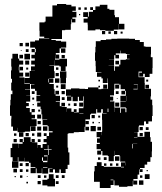

<svg xmlns="http://www.w3.org/2000/svg" viewBox="-20 -914 812 960"><path d="M742 -545H728V-529H704V-545H696V-531H676V-551H690V-556H673V-528H703V-499H704V-470H735V-432H733V-416H741V-388H743V-334H740V-307H722V-295H710V-307H700V-287H675V-282H673V-254H651V-253H668V-230H702V-255H730V-228H733V-205H740V-157H739V-128H732V-105H716V-91H703V-74H680V-68H693V-54H679V-67H676V-41H668V-19H647V-11H666V9H646V-10H644V17H617V20H575V13H552V-12H548V11H533V26H479V-5H450V-57H453V-84H464V-103H488V-84H499V-80H585V-77H600V-80H585V-102H606V-106H581V-133H578V-139H554V-160H553V-134H549V-108H523V-134H519V-137H492V-159H486V-141H466V-161H484V-168H463V-194H479V-200H465V-222H479V-228H463V-254H489V-238H490V-257H491V-315H490V-347H513V-349H494V-368H486V-351H466V-368H461V-346H435V-342H430V-317H407V-280H403V-254H374V-253H349V-248H322V-245H318V-176H321V-152H327V-90H318V-69H308V-49H284V-67H277V-50H255V-67H245V-52H227V-70H242V-72H221V-46H191V-72H189V-48H163V-72H159V-48H133V-74H157V-78H133V-100H125V-106H101V-125H100V-107H72V-128H69V-108H43V-128H33V-174H41V-196H71V-174H72V-195H93V-203H78V-219H94V-204H99V-228H133V-204H138V-219H154V-203H139V-202H167V-175H168V-189H184V-175H193V-194H213V-203H198V-219H213V-234H225V-252H243V-258H223V-283H218V-288H193V-314H216V-316H191V-342H187V-368H183V-381H166V-401H181V-407H162V-435H181V-438H163V-460H155V-470H135V-492H152V-494H130V-467H105V-465H130V-437H111V-436H131V-406H111V-399H124V-383H111V-374H129V-353H138V-340H155V-322H138V-318H163V-284H135V-283H158V-259H134V-282H131V-256H104V-253H68V-275H67V-260H45V-281H36V-321H37V-335H30V-387H32V-415H34V-443H42V-461H36V-501H40V-520H35V-562H38V-581H36V-621H42V-645H70V-621H76V-611H96V-591H76V-581H74V-562H77V-551H96V-531H77V-527H102V-495H129V-498H103V-524H128V-559H155V-560H135V-582H154V-591H136V-611H154V-622H137V-640H154V-653H159V-670H155V-676H131V-706H155V-712H175V-722H226V-724H201V-731H178V-760H177V-802H203V-806H208V-831H242V-887H265V-894H311V-890H337V-882H359V-860H342V-855H362V-827H342V-820H357V-802H339V-817H336V-793H334V-765H306V-763H290V-719H237V-714H259V-710H285V-706H311V-676H285V-672H278V-649H259V-641H276V-621H256V-638H255V-616H277V-620H315V-582H308V-559H284V-582H277V-586H251V-612H250V-587H227V-585H250V-558H253V-524H227V-522H247V-500H227V-494H249V-468H253V-443H257V-460H275V-442H258V-435H280V-407H259V-404H279V-383H287V-400H305V-382H288V-379H314V-355H315V-372H337V-355H349V-368H363V-354H350V-352H374V-373H397V-380H398V-409H400V-432H397V-410H375V-430H369V-408H343V-430H337V-410H315V-432H335V-435H310V-467H335V-472H377V-470H405V-469H420V-477H472V-468H487V-470H520V-522H518V-499H494V-522H487V-530H465V-552H487V-554H459V-583H458V-610H455V-652H457V-680H459V-708H483V-714H510V-717H537V-720H566V-721H626V-720H655V-714H679V-704H699V-682H707V-680H735V-642H734V-628H743V-574H742ZM398 -821H418V-829H396V-853H420V-831H424V-855H445V-864H457V-882H479V-890H517V-870H527V-865H552V-838H555V-828H575V-795H602V-767H574V-794H573V-766H549V-760H507V-763H480V-767H457V-762H419V-791H418V-801H398ZM431 -864V-878H445V-864ZM372 -877H384V-865H372ZM402 -877H414V-865H402ZM381 -844V-838H375V-844ZM506 -759V-743H490V-759ZM566 -759V-743H550V-759ZM534 -757V-745H522V-757ZM593 -756V-746H583V-756ZM107 -700H125V-682H107ZM78 -699H94V-683H78ZM307 -672V-650H285V-672ZM138 -653V-669H154V-653ZM123 -668V-654H109V-668ZM88 -663V-659H84V-663ZM580 -661V-647H559V-640H575V-622H557V-638H551V-616H525V-615H550V-587H523V-586H551V-560H555V-582H576V-591H582V-615H609V-618H628V-620H615V-642H628V-644H609V-647H582V-661ZM102 -645H130V-617H102ZM77 -640H95V-622H77ZM304 -639V-623H288V-639ZM106 -611H126V-591H106ZM575 -592H557V-610H575ZM77 -580H95V-562H77ZM260 -565V-577H272V-565ZM111 -566V-576H121V-566ZM312 -525H310V-497H282V-525H280V-557H312ZM126 -531H106V-551H126ZM274 -533H258V-549H274ZM255 -522H277V-500H255ZM225 -520H222V-502H225ZM711 -506V-516H721V-506ZM472 -515H480V-507H472ZM576 -495H552V-465H550V-437H530V-431H546V-411H530V-407H552V-376H581V-350H585V-372H607V-353H612V-374H609V-377H582V-405H609V-407H582V-435H609V-460H605V-468H583V-491H576ZM647 -467H668V-494H649V-492H667V-470H647ZM284 -493H308V-469H284ZM496 -471V-491H516V-471ZM576 -471H556V-491H576ZM725 -472H707V-490H725ZM271 -486V-476H261V-486ZM472 -485H480V-477H472ZM605 -442H587V-460H605ZM288 -459H304V-443H288ZM139 -458H153V-444H139ZM559 -458H573V-444H559ZM611 -434H610V-408H611ZM303 -428V-414H289V-428ZM141 -426H151V-416H141ZM568 -423V-419H564V-423ZM376 -381V-401H396V-381ZM556 -401H576V-381H556ZM349 -398H363V-384H349ZM321 -386V-396H331V-386ZM149 -394V-388H143V-394ZM551 -375H550V-354H551ZM522 -354V-371H518V-354ZM138 -369H154V-353H138ZM171 -356V-366H181V-356ZM377 -347H397V-349H377ZM186 -321H166V-341H186ZM438 -339H454V-323H438ZM471 -336H481V-326H471ZM184 -309V-293H168V-309ZM424 -309V-293H408V-309ZM450 -305V-297H442V-305ZM479 -304V-298H473V-304ZM459 -258H433V-284H459ZM195 -282H217V-260H195ZM186 -261H166V-281H186ZM425 -280V-262H407V-280ZM485 -262H467V-280H485ZM678 -279H694V-263H678ZM723 -264H709V-278H723ZM75 -252H97V-230H75ZM186 -231H166V-251H186ZM108 -233V-249H124V-233ZM694 -233H678V-249H694ZM199 -234V-248H213V-234ZM50 -235V-247H62V-235ZM140 -235V-247H152V-235ZM650 -229V-227H667V-229ZM64 -203H48V-219H64ZM183 -218V-204H169V-218ZM643 -194H666V-195H643V-194H640V-172H643ZM222 -188H219V-168H200V-165H220V-139H223V-164H238V-167H222ZM195 -127H190V-110H195V-103H217V-110H218V-137H200V-132H217V-110H195ZM555 -132H577V-110H555ZM499 -128H513V-114H499ZM470 -115V-127H482V-115ZM72 -75H40V-107H72ZM607 -87H608V-101H607ZM124 -83H108V-99H124ZM93 -84H79V-98H93ZM512 -97V-85H500V-97ZM530 -85V-97H542V-85ZM572 -97V-85H560V-97ZM217 -79H195V-76H217ZM65 -52H47V-70H65ZM93 -54H79V-68H93ZM122 -55H110V-67H122ZM713 -58V-64H719V-58ZM224 -43H248V-20H255V18H217V13H192V-15H217V-20H224ZM728 -19H704V-43H728ZM169 -24V-38H183V-24ZM273 -24H259V-38H273ZM303 -24H289V-38H303ZM92 -25H80V-37H92ZM200 -25V-37H212V-25ZM680 -25V-37H692V-25ZM59 -28H53V-34H59ZM114 -29V-33H118V-29ZM547 -16H533V-13H547ZM697 10H675V-12H697ZM184 7H168V-9H184ZM273 6H259V-8H273ZM120 3H112V-5H120Z"/></svg>

Font: Rubik-Storm
Style: Regular
Weight: 400
Designer: NaN (generative design), Hubert & Fischer (Rubik source font outlines)
Foundry: NaN, Hubert & Fischer
Version: Version 1.000